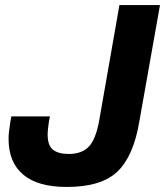

<svg xmlns="http://www.w3.org/2000/svg" viewBox="-20 -732 655 762"><path d="M245 10Q130 10 72 -39Q14 -88 14 -181Q14 -206 21 -248L25 -270H178L174 -248Q169 -216 169 -199Q169 -155 190 -138Q211 -121 253 -121Q303 -121 331 -148.5Q359 -176 373 -250L454 -712H615L533 -250Q510 -112 446 -51Q382 10 245 10Z"/></svg>

Font: Creato Display ExtraBold
Style: Italic
Weight: 800
Italic angle: -10°
Version: Version 1.000